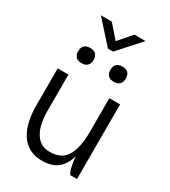

<svg xmlns="http://www.w3.org/2000/svg" viewBox="-216 -998 988 1114"><g transform="rotate(30 278.5 -441.0)"><path d="M113 -645Q113 -697 165 -697Q216 -697 216 -645Q216 -622 203 -608.5Q190 -595 165 -595Q138 -595 125.5 -608.5Q113 -622 113 -645ZM329 -645Q329 -697 381 -697Q432 -697 432 -645Q432 -622 419 -608.5Q406 -595 381 -595Q354 -595 341.5 -608.5Q329 -622 329 -645ZM255 -745 123 -892H196L272 -805L348 -892H422L290 -745ZM132 -500V-249H60V-500ZM132 -251Q132 -214 139 -179Q146 -144 161 -116.5Q176 -89 200.5 -73Q225 -57 261 -57Q341 -57 373.5 -113.5Q406 -170 406 -276Q406 -276 415 -276Q424 -276 424 -276Q424 -208 415.5 -154.5Q407 -101 387.5 -64.5Q368 -28 334 -9Q300 10 249 10Q199 10 163 -9.5Q127 -29 104.5 -64Q82 -99 71 -146.5Q60 -194 60 -251ZM478 -500V0H436Q431 0 425.5 -13Q420 -26 415.5 -45Q411 -64 408.5 -83.5Q406 -103 406 -115V-500Z"/></g></svg>

Font: Haskoy
Style: Regular
Weight: 400
Designer: Ertekin Erdin
Foundry: Ertekin Erdin
Version: Version 1.500